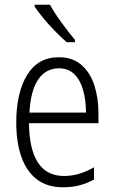

<svg xmlns="http://www.w3.org/2000/svg" viewBox="-20 -785 485 815"><path d="M230 -542Q288 -542 325.5 -509.5Q363 -477 380.5 -422.5Q398 -368 398 -303V-262H103Q104 -152 141 -95Q178 -38 252 -38Q316 -38 379 -75V-23Q350 -7 318 1.5Q286 10 248 10Q180 10 136 -24Q92 -58 70.5 -120Q49 -182 49 -264Q49 -391 95 -466.5Q141 -542 230 -542ZM230 -495Q175 -495 142.5 -448Q110 -401 105 -307H345Q345 -359 333 -402Q321 -445 295.5 -470Q270 -495 230 -495ZM192 -765Q212 -729 242 -688Q272 -647 298 -616V-606H263Q241 -625 215 -651.5Q189 -678 165.5 -706Q142 -734 127 -757V-765Z"/></svg>

Font: Noto Sans Gujarati UI Condensed Light
Style: Regular
Weight: 300
Width: 3
Designer: Jelle Bosma - Monotype Design Team, Universal Thirst
Foundry: Monotype Imaging Inc.
Version: Version 2.106; ttfautohint (v1.8.4.7-5d5b)